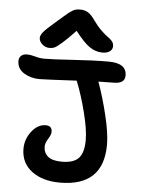

<svg xmlns="http://www.w3.org/2000/svg" viewBox="-60 -1005 732 999"><g transform="rotate(5 306.0 -505.0)"><path d="M176.8 -745.1Q154.3 -745.1 137.7 -760.3Q121.1 -775.4 121.1 -793Q121.1 -806.6 135.7 -824.5Q150.4 -842.3 204.1 -888.2Q216.3 -898.4 234.1 -914.1Q252 -929.7 258.8 -935.1Q265.6 -940.4 276.6 -947.3Q287.6 -954.1 296.9 -956.1Q306.2 -958 318.8 -958Q342.3 -958 360.1 -946.8Q377.9 -935.5 397 -907.2Q417 -878.9 439.2 -857.7Q461.4 -836.4 474.4 -827.9Q487.3 -819.3 496.1 -808.3Q504.9 -797.4 504.9 -783.2Q504.9 -765.6 490.7 -755.4Q476.6 -745.1 452.1 -745.1Q417.5 -745.1 386 -766.1Q354.5 -787.1 309.1 -846.2Q265.1 -799.8 238.8 -777.1Q212.4 -754.4 201.4 -749.8Q190.4 -745.1 176.8 -745.1ZM291 -51.8Q199.2 -51.8 143.1 -94.5Q86.9 -137.2 86.9 -210.9Q86.9 -261.2 118.7 -302Q150.4 -342.8 191.9 -342.8Q225.1 -342.8 225.1 -311Q225.1 -296.4 210.4 -273.4Q195.8 -250.5 195.8 -231.9Q195.8 -199.2 218.8 -180.2Q241.7 -161.1 291 -161.1Q354 -161.1 379.9 -190.2Q405.8 -219.2 405.8 -284.2Q405.8 -337.9 383.5 -426.3Q361.3 -514.6 332 -587.9Q163.1 -579.1 138.2 -579.1Q92.3 -579.1 56.6 -601.3Q21 -623.5 21 -664.1Q21 -680.7 32 -690.9Q43 -701.2 63 -701.2Q81.5 -701.2 106.7 -694.1Q131.8 -687 153.8 -687Q202.1 -687 305.2 -694.1Q408.2 -701.2 488.8 -701.2Q583 -701.2 583 -636.2Q583 -594.2 524.9 -594.2Q511.7 -594.2 484.9 -593.5Q458 -592.8 444.8 -592.8Q473.1 -515.1 495.6 -421.9Q518.1 -328.6 518.1 -270Q518.1 -51.8 291 -51.8Z"/></g></svg>

Font: Shantell Sans Irregular Bouncy
Style: Regular
Weight: 500
Designer: Stephen Nixon, Anya Danilova, Shantell Martin
Foundry: Arrow Type
Version: Version 1.006;[9816181b4]